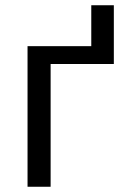

<svg xmlns="http://www.w3.org/2000/svg" viewBox="-20 -712 476 732"><path d="M414 -692V-468H173V0H85V-536H328V-692Z"/></svg>

Font: TSCustom
Style: Regular
Weight: 400
Designer: Monotype Design Team
Foundry: Monotype Imaging Inc.
Version: Version 2.004; ttfautohint (v1.8.3) -l 8 -r 50 -G 200 -x 14 